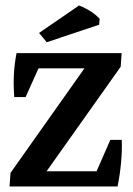

<svg xmlns="http://www.w3.org/2000/svg" viewBox="-20 -676 483 696"><path d="M14.6 0 18.1 -49.3 286.1 -428.2H119.6L72.8 -324.2H31.7Q24.9 -407.7 40 -483.4H420.9L417.5 -434.1L148.9 -55.2H330.1L379.9 -168.9H421.4Q422.9 -130.9 418.9 -87.2Q415 -43.5 406.2 0H405.8ZM149.4 -522.9 121.6 -556.6 266.6 -656.2Q314 -637.2 341.3 -607.9L339.4 -586.4Z"/></svg>

Font: Markazi Text SemiBold
Style: Regular
Weight: 600
Designer: Borna Izadpanah (Arabic designer), Fiona Ross (Arabic design director) and Florian Runge (Latin designer)
Foundry: Borna Izadpanah and Florian Runge
Version: Version 1.001; ttfautohint (v1.8.3)